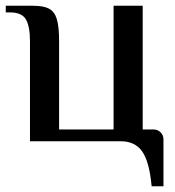

<svg xmlns="http://www.w3.org/2000/svg" viewBox="-20 -490 607 666"><path d="M399 0H84V-347Q84 -398 70 -422.5Q56 -447 14 -447H0V-470H95Q131 -470 150 -460Q169 -450 177 -424Q185 -398 185 -347V-41H374V-470H475V-41H512Q527 -41 537 -31Q547 -21 547 -6V156H506Q498 70 473 35Q448 0 399 0Z"/></svg>

Font: El Messiri Medium
Style: Regular
Weight: 500
Designer: Mohamed Gaber
Foundry: Kief Type Foundry
Version: Version 2.007